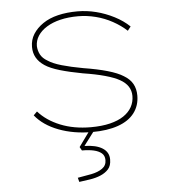

<svg xmlns="http://www.w3.org/2000/svg" viewBox="-54 -582 764 858"><g transform="rotate(-5 328.5 -153.0)"><path d="M344 10Q261 10 194 -15.5Q127 -41 90 -87L106 -103Q143 -61 203.5 -36.5Q264 -12 340 -12Q389 -12 426 -21Q463 -30 487.5 -46.5Q512 -63 524.5 -85.5Q537 -108 537 -135Q537 -183 488 -210Q465 -223 424 -234.5Q383 -246 325 -255Q266 -266 223.5 -278.5Q181 -291 157 -307Q133 -323 121 -344Q109 -365 109 -392Q109 -424 125 -449.5Q141 -475 169.5 -494.5Q198 -514 237.5 -523.5Q277 -533 325 -533Q367 -533 408.5 -522.5Q450 -512 489 -492Q528 -472 556 -445L542 -427Q515 -452 479.5 -471.5Q444 -491 404.5 -501Q365 -511 326 -511Q282 -511 246.5 -502.5Q211 -494 185 -478Q159 -462 145 -440.5Q131 -419 131 -394Q132 -373 141.5 -355.5Q151 -338 172 -326Q194 -311 234 -299.5Q274 -288 329 -278Q392 -268 437 -255Q482 -242 507 -226Q534 -210 546.5 -187.5Q559 -165 559 -135Q559 -90 534 -57Q509 -24 460.5 -7Q412 10 344 10ZM267 227 262 208Q294 203 324 197Q354 191 373 177.5Q392 164 392 140Q392 120 379 109Q366 98 344 93Q322 88 291 88L282 72L334 0H356L304 69Q356 70 384.5 88Q413 106 413 139Q413 167 399 182.5Q385 198 363.5 207Q342 216 316 220Q290 224 267 227Z"/></g></svg>

Font: Lexend Giga Thin
Style: Regular
Weight: 250
Version: Version 1.007